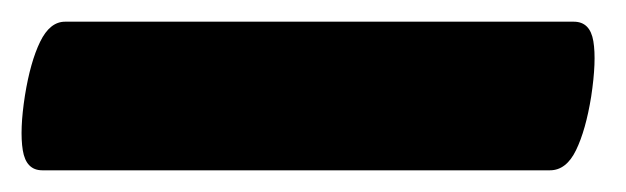

<svg xmlns="http://www.w3.org/2000/svg" viewBox="-88 -132 577 177"><path d="M-49 25Q-64 25 -67 6.5Q-70 -12 -65 -44Q-60 -75 -51 -93.5Q-42 -112 -28 -112H-27H441L419 25ZM419 25 441 -112Q456 -112 459 -94Q462 -76 457 -43Q452 -12 443 6.5Q434 25 419 25Z"/></svg>

Font: Lemonada SemiBold
Style: Regular
Weight: 600
Designer: Mohamed Gaber (Arabic), Eduardo Tunni (Latin)
Foundry: Kief Type Foundry
Version: Version 4.005; ttfautohint (v1.8.3)